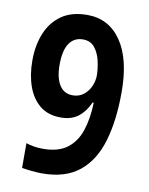

<svg xmlns="http://www.w3.org/2000/svg" viewBox="-78 -718 610 787"><g transform="rotate(10 227.0 -325.0)"><path d="M415 -374Q415 -256 389.5 -169.5Q364 -83 306 -36Q248 11 151 11Q133 11 108 8.5Q83 6 67 3V-100Q99 -89 138 -89Q201 -89 238 -117Q275 -145 291.5 -195Q308 -245 310 -311H305Q288 -272 259.5 -250Q231 -228 187 -228Q134 -228 100 -255.5Q66 -283 49 -330.5Q32 -378 32 -438Q32 -501 52.5 -551.5Q73 -602 115 -631.5Q157 -661 222 -661Q312 -661 363.5 -586Q415 -511 415 -374ZM222 -559Q185 -559 165 -529.5Q145 -500 145 -440Q145 -386 164 -356Q183 -326 219 -326Q247 -326 266 -342Q285 -358 294 -380Q303 -402 303 -423Q303 -450 296 -482Q289 -514 271.5 -536.5Q254 -559 222 -559Z"/></g></svg>

Font: Noto Sans Telugu ExtraCondensed SemiBold
Style: Regular
Weight: 600
Width: 2
Designer: Jelle Bosma - Monotype Design Team
Foundry: Monotype Imaging Inc.
Version: Version 2.005; ttfautohint (v1.8.4.7-5d5b)